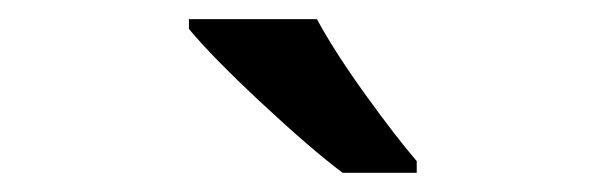

<svg xmlns="http://www.w3.org/2000/svg" viewBox="-20 -786 632 200"><path d="M176.8 -766.1H310.1Q328.6 -731.9 360.6 -687.5Q392.6 -643.1 414.1 -618.2V-606H336.9Q303.2 -631.3 251.7 -679.4Q200.2 -727.5 176.8 -755.9Z"/></svg>

Font: OpenSans-Semibold
Style: Regular
Weight: 600
Foundry: Ascender Corporation
Version: Version 1.10